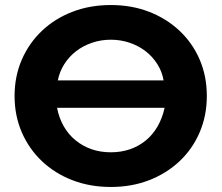

<svg xmlns="http://www.w3.org/2000/svg" viewBox="-20 -732 882 764"><path d="M421 12Q338 12 268 -15Q198 -42 146.5 -91Q95 -140 66.5 -206Q38 -272 38 -350Q38 -428 66.5 -494Q95 -560 146.5 -609Q198 -658 268 -685Q338 -712 421 -712Q504 -712 573.5 -685Q643 -658 694.5 -609.5Q746 -561 774.5 -495Q803 -429 803 -350Q803 -272 774.5 -205.5Q746 -139 694.5 -90.5Q643 -42 573.5 -15Q504 12 421 12ZM421 -126Q462 -126 497 -138Q532 -150 560 -173Q588 -196 607 -229Q626 -262 635 -303H207Q215 -262 234 -229Q253 -196 281.5 -173Q310 -150 345 -138Q380 -126 421 -126ZM210 -412H631Q625 -447 606 -477Q587 -507 559 -528.5Q531 -550 495.5 -562Q460 -574 421 -574Q382 -574 346.5 -562Q311 -550 283 -528.5Q255 -507 236 -477Q217 -447 210 -412Z"/></svg>

Font: Montserrat Thin
Style: Bold
Weight: 700
Version: Version 9.000